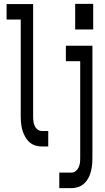

<svg xmlns="http://www.w3.org/2000/svg" viewBox="-20 -756 540 991"><path d="M368 -604V-736H461V-604ZM196 0Q183 0 169.5 -3Q156 -6 145 -12.5Q134 -19 125 -29Q116 -39 109.5 -51Q103 -63 98.5 -75.5Q94 -88 91.5 -101Q89 -114 88 -127.5Q87 -141 87 -155V-655H14V-735H151V-155Q151 -142 152.5 -130Q154 -118 159 -106.5Q164 -95 174 -87.5Q184 -80 196 -80H229V0ZM286 215V135H348Q360 135 370 127.5Q380 120 385.5 108.5Q391 97 392.5 85Q394 73 394 60V-440H320V-520H457V60Q457 74 456 87.5Q455 101 452.5 114Q450 127 446 139.5Q442 152 435.5 164Q429 176 419.5 186Q410 196 399 202.5Q388 209 374.5 212Q361 215 348 215Z"/></svg>

Font: Iosevka SS04 Medium
Style: Regular
Weight: 500
Monospace: yes
Designer: Belleve Invis
Foundry: Belleve Invis
Version: Version 19.0.0; ttfautohint (v1.8.4)